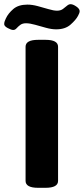

<svg xmlns="http://www.w3.org/2000/svg" viewBox="-58 -893 400 916"><path d="M124 3Q64 3 64 -30V-670Q64 -703 124 -703H159Q219 -703 219 -670V-30Q219 3 159 3ZM5 -750Q-4 -750 -21 -759Q-38 -768 -38 -778Q-38 -785 -35.5 -792Q-33 -799 -30 -805Q-19 -829 5.5 -850Q30 -871 73 -871Q95 -871 121.5 -864Q148 -857 173 -849.5Q198 -842 214 -842Q231 -842 242 -850Q253 -858 261.5 -865.5Q270 -873 279 -873Q290 -873 306 -862Q322 -851 322 -840Q322 -831 314 -817Q304 -798 278.5 -775.5Q253 -753 210 -753Q188 -753 161 -760.5Q134 -768 109 -775Q84 -782 66 -782Q49 -782 38.5 -774Q28 -766 21 -758Q14 -750 5 -750Z"/></svg>

Font: Asap
Style: Regular
Weight: 400
Designer: Pablo Cosgaya
Foundry: Omnibus-Type
Version: Version 3.001